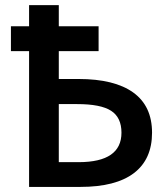

<svg xmlns="http://www.w3.org/2000/svg" viewBox="-20 -734 654 754"><path d="M290 -97.2Q457 -97.7 457 -212.9Q457 -272.5 416.5 -298.8Q376 -325.2 283.2 -325.2H210.9V-97.2ZM210.9 -630.9H367.2V-533.2H210.9V-423.8H288.1Q429.7 -423.8 503.4 -370.6Q577.1 -317.4 577.1 -212.9Q577.1 -108.4 505.9 -54.2Q434.6 0 295.9 0H94.2V-533.2H22.9V-630.9H94.2V-713.9H210.9Z"/></svg>

Font: OpenSans-Semibold
Style: Regular
Weight: 600
Foundry: Ascender Corporation
Version: Version 1.10